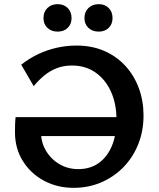

<svg xmlns="http://www.w3.org/2000/svg" viewBox="-20 -890 762 923"><path d="M334 13Q255 13 191 -21.5Q127 -56 89.5 -116.5Q52 -177 52 -254Q52 -273 52.5 -291Q53 -309 55 -327L181 -300Q179 -292 178 -279Q177 -266 177 -256Q177 -205 201.5 -164.5Q226 -124 266.5 -100.5Q307 -77 356 -77Q414 -77 455 -106.5Q496 -136 518 -189Q540 -242 540 -314Q540 -391 513.5 -449.5Q487 -508 439 -541.5Q391 -575 326 -575Q286 -575 253.5 -562.5Q221 -550 194 -528Q167 -506 142 -476L82 -579Q120 -609 163 -629.5Q206 -650 253 -660.5Q300 -671 348 -671Q422 -671 481.5 -645Q541 -619 583 -573Q625 -527 647.5 -466Q670 -405 670 -335Q670 -260 644.5 -196.5Q619 -133 573 -86Q527 -39 466 -13Q405 13 334 13ZM121 -236 55 -327H586V-236ZM257 -738Q227 -738 208 -756Q189 -774 189 -803Q189 -833 208 -851.5Q227 -870 257 -870Q287 -870 305.5 -851.5Q324 -833 324 -803Q324 -774 305.5 -756Q287 -738 257 -738ZM455 -738Q424 -738 405 -756Q386 -774 386 -803Q386 -833 405 -851.5Q424 -870 455 -870Q484 -870 502.5 -851.5Q521 -833 521 -803Q521 -774 502.5 -756Q484 -738 455 -738Z"/></svg>

Font: Ysabeau Office
Style: Bold
Weight: 700
Designer: Christian Thalmann (Catharsis Fonts)
Version: Version 2.001;gftools[0.9.30]; featfreeze: tnum,lnum,ss02